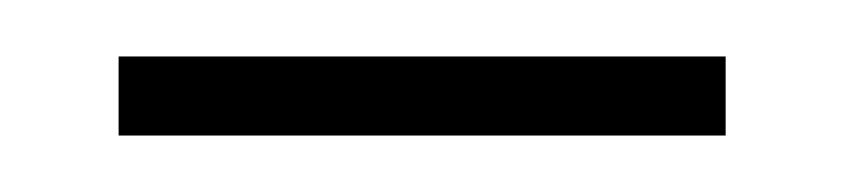

<svg xmlns="http://www.w3.org/2000/svg" viewBox="-20 -307 298 68"><path d="M22 -259V-287H237V-259Z"/></svg>

Font: Noto Serif Condensed Thin
Style: Regular
Weight: 100
Width: 3
Designer: Monotype Design Team
Foundry: Monotype Imaging Inc.
Version: Version 2.013; ttfautohint (v1.8.4.7-5d5b)